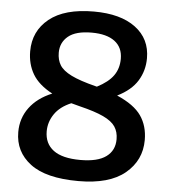

<svg xmlns="http://www.w3.org/2000/svg" viewBox="-53 -799 761 856"><g transform="rotate(5 327.0 -370.5)"><path d="M329.5 9.5Q184 9.5 113.8 -43.8Q43.5 -97 43.5 -185Q43.5 -247 78.8 -294.5Q114 -342 179.5 -369Q117.5 -402 91.2 -446.8Q65 -491.5 65 -548.5Q65 -639 133.5 -694.2Q202 -749.5 333 -749.5Q452.5 -749.5 519.5 -699.5Q586.5 -649.5 586.5 -562.5Q586.5 -507 558.5 -461.5Q530.5 -416 468.5 -385.5Q546 -352 577.2 -306.8Q608.5 -261.5 608.5 -198.5Q608.5 -107.5 538 -49Q467.5 9.5 329.5 9.5ZM369 -418.5Q372 -417.5 375 -417Q425.5 -443 448 -474.8Q470.5 -506.5 470.5 -550Q470.5 -601 434.5 -628Q398.5 -655 331.5 -655Q260.5 -655 226.5 -627Q192.5 -599 192.5 -553.5Q192.5 -521 206.8 -497.8Q221 -474.5 259.2 -455.5Q297.5 -436.5 369 -418.5ZM169.5 -199.5Q169.5 -144.5 209.2 -114.8Q249 -85 330 -85Q407 -85 445 -112.8Q483 -140.5 483 -191Q483 -224 467.5 -247.2Q452 -270.5 413.8 -288.5Q375.5 -306.5 307.5 -323Q287 -328 268 -333.5Q218 -312.5 193.8 -276.8Q169.5 -241 169.5 -199.5Z"/></g></svg>

Font: Encode Sans SmBold
Style: Regular
Weight: 600
Designer: Multiple Designers
Foundry: Impallari Type
Version: Version 3.002; ttfautohint (v1.8.3) -l 8 -r 50 -G 200 -x 14 